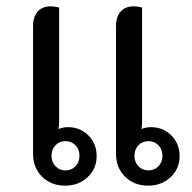

<svg xmlns="http://www.w3.org/2000/svg" viewBox="-20 -576 605 604"><path d="M284 -85Q284 -45 255.5 -18.5Q227 8 185 8Q141 8 112.5 -20Q84 -48 84 -92V-495Q84 -523 98.5 -539.5Q113 -556 139 -556Q153 -556 166 -552V-197Q166 -179 164 -170Q178 -176 194 -176Q232 -176 258 -150Q284 -124 284 -85ZM230 -86Q230 -106 217.5 -119Q205 -132 186 -132Q167 -132 154.5 -119Q142 -106 142 -86Q142 -66 154.5 -53Q167 -40 186 -40Q205 -40 217.5 -53Q230 -66 230 -86ZM545 -85Q545 -45 516.5 -18.5Q488 8 446 8Q402 8 373.5 -20Q345 -48 345 -92V-495Q345 -523 359.5 -539.5Q374 -556 400 -556Q414 -556 427 -552V-197Q427 -179 425 -170Q439 -176 455 -176Q493 -176 519 -150Q545 -124 545 -85ZM491 -86Q491 -106 478.5 -119Q466 -132 447 -132Q428 -132 415.5 -119Q403 -106 403 -86Q403 -66 415.5 -53Q428 -40 447 -40Q466 -40 478.5 -53Q491 -66 491 -86Z"/></svg>

Font: Thasadith
Style: Bold
Weight: 700
Designer: Cadson Demak Co.,Ltd.
Foundry: Cadson Demak Co.,Ltd.
Version: Version 1.000; ttfautohint (v1.6)